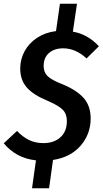

<svg xmlns="http://www.w3.org/2000/svg" viewBox="-36 -847 548 1025"><path d="M448 -214Q448 -132 395 -70Q342 -8 247 7L226 158H135L156 9Q51 -2 -16 -82L55 -148Q85 -116 119 -99.5Q153 -83 196 -83Q252 -83 286.5 -114Q321 -145 321 -201Q321 -238 299.5 -260.5Q278 -283 220 -308Q142 -340 107 -380Q72 -420 72 -481Q72 -531 95.5 -574Q119 -617 162.5 -645.5Q206 -674 263 -681L284 -827H375L353 -678Q433 -664 492 -600L426 -535Q368 -589 301 -589Q254 -589 225.5 -564Q197 -539 197 -495Q197 -461 218 -440.5Q239 -420 298 -397Q373 -366 410.5 -324Q448 -282 448 -214Z"/></svg>

Font: Fira Sans Condensed Medium
Style: Italic
Weight: 500
Width: 3
Italic angle: -8°
Designer: bBox Type GmbH & Carrois Corporate GbR & Edenspiekermann AG
Foundry: bBox Type GmbH & Carrois Corporate GbR & Edenspiekermann AG
Version: Version 4.301